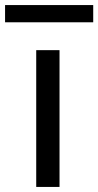

<svg xmlns="http://www.w3.org/2000/svg" viewBox="-62 -738 388 758"><path d="M81 -540H173V0H81ZM-42 -718H306V-650H-42Z"/></svg>

Font: Encode Sans Wide
Style: Regular
Weight: 400
Designer: Pablo Impallari, Andres Torresi
Foundry: Pablo Impallari, Andres Torresi
Version: Version 1.000; ttfautohint (v1.00) -l 8 -r 50 -G 200 -x 14 -